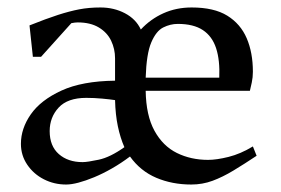

<svg xmlns="http://www.w3.org/2000/svg" viewBox="-20 -482 752 514"><path d="M157 12Q125 12 97.5 -2Q70 -16 53 -41Q36 -66 36 -97Q36 -138 62.5 -176Q89 -214 144.5 -239.5Q200 -265 288 -266V-326Q288 -351 277.5 -373Q267 -395 244.5 -408.5Q222 -422 188 -422Q181 -422 171 -420L90 -330H68L59 -414Q104 -432 135 -442Q166 -452 192 -457Q218 -462 249 -462Q285 -462 314.5 -446.5Q344 -431 357 -403Q383 -431 417.5 -446.5Q452 -462 493 -462Q553 -462 588.5 -440Q624 -418 640.5 -379.5Q657 -341 657 -290Q657 -275 654 -261Q651 -247 649 -239H370Q371 -173 393.5 -132Q416 -91 453.5 -72.5Q491 -54 537 -54Q560 -54 592 -62Q624 -70 657 -90L667 -65Q634 -43 605 -25.5Q576 -8 549 2Q522 12 492 12Q441 12 398.5 -6Q356 -24 328 -63Q304 -45 279.5 -31Q255 -17 232 -7.5Q209 2 190 7Q171 12 157 12ZM201 -48Q214 -48 244.5 -54.5Q275 -61 313 -88Q302 -113 295.5 -144Q289 -175 288 -214Q275 -216 253.5 -218Q232 -220 211 -220Q161 -220 137 -194Q113 -168 113 -131Q113 -91 137.5 -69.5Q162 -48 201 -48ZM370 -274H567Q569 -321 558.5 -353Q548 -385 523 -401.5Q498 -418 456 -418Q436 -418 417 -408.5Q398 -399 385 -368.5Q372 -338 370 -274Z"/></svg>

Font: Ancizar Serif Light
Style: Regular
Weight: 400
Version: Version 8.100